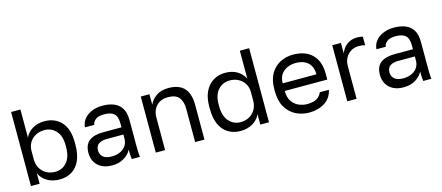

<svg xmlns="http://www.w3.org/2000/svg" viewBox="-49 -1222 4034 1753"><g transform="rotate(-15 1967.5 -345.0)"><path d="M350 10Q282 10 232 -20.5Q182 -51 162 -100V0H80V-700H168V-435Q191 -484 238.5 -512Q286 -540 350 -540Q449 -540 509.5 -474.5Q570 -409 570 -280V-260Q570 -170 542.5 -110Q515 -50 465.5 -20Q416 10 350 10ZM330 -68Q395 -68 438.5 -117Q482 -166 482 -260V-280Q482 -367 438.5 -414.5Q395 -462 330 -462Q282 -462 245.5 -442Q209 -422 188.5 -387.5Q168 -353 168 -310V-230Q168 -182 188.5 -145.5Q209 -109 245.5 -88.5Q282 -68 330 -68Z M846 10Q788 10 747.5 -11.5Q707 -33 686 -70.5Q665 -108 665 -155Q665 -234 711.5 -269Q758 -304 845 -304H1017V-340Q1017 -408 986.5 -434Q956 -460 895 -460Q838 -460 812 -438.5Q786 -417 783 -390H695Q698 -433 724 -466.5Q750 -500 795 -520Q840 -540 900 -540Q963 -540 1009 -520.5Q1055 -501 1080 -459.5Q1105 -418 1105 -350V-135Q1105 -93 1105.5 -61.5Q1106 -30 1110 0H1033Q1030 -23 1029 -43.5Q1028 -64 1028 -90Q1007 -48 960 -19Q913 10 846 10ZM865 -70Q907 -70 941.5 -85Q976 -100 996.5 -129Q1017 -158 1017 -200V-236H860Q811 -236 783 -216.5Q755 -197 755 -155Q755 -118 781.5 -94Q808 -70 865 -70Z M1260 0V-530H1342V-430Q1360 -474 1405.5 -507Q1451 -540 1523 -540Q1623 -540 1671.5 -486.5Q1720 -433 1720 -330V0H1632V-310Q1632 -384 1601 -422Q1570 -460 1497 -460Q1445 -460 1412 -438Q1379 -416 1363.5 -382Q1348 -348 1348 -310V0Z M2060 10Q1995 10 1945 -20Q1895 -50 1867.5 -110Q1840 -170 1840 -260V-280Q1840 -364 1868.5 -422Q1897 -480 1946.5 -510Q1996 -540 2060 -540Q2124 -540 2171.5 -512Q2219 -484 2242 -435V-700H2330V0H2248V-100Q2228 -51 2178 -20.5Q2128 10 2060 10ZM2080 -68Q2128 -68 2164.5 -88.5Q2201 -109 2221.5 -145.5Q2242 -182 2242 -230V-310Q2242 -353 2221.5 -387.5Q2201 -422 2164.5 -442Q2128 -462 2080 -462Q2016 -462 1972 -414.5Q1928 -367 1928 -280V-260Q1928 -166 1972 -117Q2016 -68 2080 -68Z M2710 10Q2643 10 2584.5 -19Q2526 -48 2490.5 -108Q2455 -168 2455 -260V-280Q2455 -368 2489 -425.5Q2523 -483 2579 -511.5Q2635 -540 2700 -540Q2817 -540 2881 -476Q2945 -412 2945 -295V-239H2543Q2543 -177 2568.5 -140Q2594 -103 2632.5 -86.5Q2671 -70 2710 -70Q2770 -70 2802.5 -90Q2835 -110 2849 -145H2935Q2919 -69 2856.5 -29.5Q2794 10 2710 10ZM2705 -460Q2664 -460 2627 -444.5Q2590 -429 2566.5 -396Q2543 -363 2543 -311H2862Q2861 -366 2839.5 -398.5Q2818 -431 2783 -445.5Q2748 -460 2705 -460Z M3070 0V-530H3152V-430Q3164 -462 3185 -486.5Q3206 -511 3236.5 -525.5Q3267 -540 3305 -540Q3325 -540 3337.5 -538Q3350 -536 3360 -533V-451Q3347 -456 3334.5 -458Q3322 -460 3300 -460Q3260 -460 3228 -441Q3196 -422 3177 -388.5Q3158 -355 3158 -310V0Z M3601 10Q3543 10 3502.5 -11.5Q3462 -33 3441 -70.5Q3420 -108 3420 -155Q3420 -234 3466.5 -269Q3513 -304 3600 -304H3772V-340Q3772 -408 3741.5 -434Q3711 -460 3650 -460Q3593 -460 3567 -438.5Q3541 -417 3538 -390H3450Q3453 -433 3479 -466.5Q3505 -500 3550 -520Q3595 -540 3655 -540Q3718 -540 3764 -520.5Q3810 -501 3835 -459.5Q3860 -418 3860 -350V-135Q3860 -93 3860.5 -61.5Q3861 -30 3865 0H3788Q3785 -23 3784 -43.5Q3783 -64 3783 -90Q3762 -48 3715 -19Q3668 10 3601 10ZM3620 -70Q3662 -70 3696.5 -85Q3731 -100 3751.5 -129Q3772 -158 3772 -200V-236H3615Q3566 -236 3538 -216.5Q3510 -197 3510 -155Q3510 -118 3536.5 -94Q3563 -70 3620 -70Z"/></g></svg>

Font: Golos Text
Style: Regular
Weight: 400
Designer: A.Korolkova, Vitaly Kuzmin
Foundry: ParaType Ltd
Version: Version 2.004